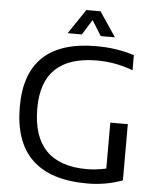

<svg xmlns="http://www.w3.org/2000/svg" viewBox="-59 -933 794 988"><g transform="rotate(5 338.0 -439.5)"><path d="M610.4 -27.3Q525.9 4.9 428.2 4.9Q48.8 4.9 48.8 -358.9Q48.8 -703.1 415 -703.1Q520 -703.1 610.4 -673.8V-595.7Q520 -629.9 424.8 -629.9Q139.2 -629.9 139.2 -358.9Q139.2 -68.4 420.4 -68.4Q465.3 -68.4 520 -80.1V-317.4H610.4ZM346.7 -883.8H419.9L505.4 -756.8H432.1L383.3 -835L334.5 -756.8H261.2Z"/></g></svg>

Font: Voltera
Style: Regular
Weight: 400
Designer: Bernd Montag
Version: Version 1.301